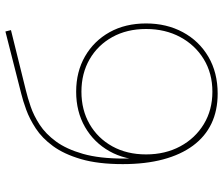

<svg xmlns="http://www.w3.org/2000/svg" viewBox="-76 -726 805 692"><g transform="rotate(-90 326.0 -379.5)"><path d="M335 3Q274 3 227 -19.5Q180 -42 147.5 -86Q115 -130 98 -193.5Q81 -257 81 -339Q81 -428 99 -489.5Q117 -551 146 -590.5Q175 -630 209.5 -652.5Q244 -675 277 -687Q310 -699 335 -705L559 -762L564 -742L346 -688Q321 -682 288.5 -671Q256 -660 223 -638.5Q190 -617 162.5 -579.5Q135 -542 118 -482.5Q101 -423 101 -336Q101 -324 101.5 -315Q102 -306 103.5 -295.5Q105 -285 108 -265L96 -259Q96 -331 127.5 -387Q159 -443 214.5 -475Q270 -507 342 -507Q414 -507 469.5 -475Q525 -443 556.5 -386.5Q588 -330 588 -255Q588 -181 556.5 -122.5Q525 -64 468 -30.5Q411 3 335 3ZM342 -16Q408 -16 459 -47Q510 -78 539 -132Q568 -186 568 -255Q568 -324 539 -376.5Q510 -429 459 -458.5Q408 -488 342 -488Q276 -488 225 -458.5Q174 -429 145 -376.5Q116 -324 116 -255Q116 -186 145 -132Q174 -78 225 -47Q276 -16 342 -16Z"/></g></svg>

Font: Montserrat Thin
Style: Regular
Weight: 100
Designer: Julieta Ulanovsky
Foundry: Julieta Ulanovsky
Version: Version 9.000